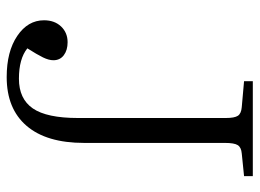

<svg xmlns="http://www.w3.org/2000/svg" viewBox="-120 -634 768 568"><g transform="rotate(90 264.0 -350.0)"><path d="M208 14.2Q132.3 14.2 86.2 -17.1Q40 -48.3 40 -96.2Q40 -127.4 58.3 -146.7Q76.7 -166 105 -166Q128.4 -166 143.3 -154.8Q158.2 -143.6 158.2 -124Q158.2 -110.4 149.9 -93.3Q141.6 -76.2 123 -46.9Q153.8 -22 212.9 -22Q272.5 -22 300.8 -63.2Q329.1 -104.5 329.1 -196.8V-633.8Q329.1 -659.7 322.5 -669.7Q315.9 -679.7 296.9 -681.2L220.2 -688V-713.9H501V-688L434.1 -681.2Q416 -679.7 409.4 -669.4Q402.8 -659.2 402.8 -630.9V-214.8Q402.8 -103.5 352.3 -44.7Q301.8 14.2 208 14.2Z"/></g></svg>

Font: Literata Light
Style: Regular
Weight: 300
Designer: Latin by Veronika Burian and Jose Scaglione. Greek by Irene Vlachou. Cyrillic by Vera Evstafieva.
Foundry: TypeTogether
Version: Version 3.021